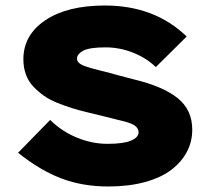

<svg xmlns="http://www.w3.org/2000/svg" viewBox="-20 -659 756 690"><path d="M670.9 -192.9Q670.9 -149.9 651.6 -113.3Q632.3 -76.7 595.5 -48.6Q558.6 -20.5 500.5 -4.6Q442.4 11.2 369.1 11.2Q277.8 11.2 201.7 -17.3Q125.5 -45.9 44.9 -109.9L160.2 -228Q201.7 -187 256.1 -164.6Q310.5 -142.1 366.2 -142.1Q424.3 -142.1 451.2 -153.8Q478 -165.5 478 -183.1Q478 -198.2 463.6 -208.3Q449.2 -218.3 404.8 -228Q399.4 -229.5 349.6 -241.9Q299.8 -254.4 292 -255.9Q261.7 -263.2 237.5 -270.8Q213.4 -278.3 185.5 -289.6Q157.7 -300.8 137.5 -315.2Q117.2 -329.6 99.6 -348.1Q82 -366.7 73 -391.6Q64 -416.5 64 -445.8Q64 -533.2 142.8 -586.2Q221.7 -639.2 356.9 -639.2Q535.6 -639.2 650.9 -527.8L540 -418Q505.4 -451.2 457.5 -470Q409.7 -488.8 358.9 -488.8Q302.7 -488.8 279.8 -477.1Q256.8 -465.3 256.8 -448.2Q256.8 -433.1 278.8 -423.8Q300.8 -414.6 358.9 -400.9Q366.2 -398.4 410.6 -387Q455.1 -375.5 460 -374Q565.9 -348.6 618.4 -306.4Q670.9 -264.2 670.9 -192.9Z"/></svg>

Font: Sinkin Sans 800 Black
Style: Regular
Weight: 900
Designer: Keith Bates
Foundry: K-Type
Version: Sinkin Sans (version 1.0)  by Keith Bates   •   © 2014   www